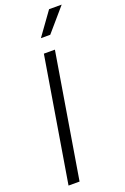

<svg xmlns="http://www.w3.org/2000/svg" viewBox="-178 -1001 688 1055"><g transform="rotate(-20 166.5 -473.5)"><path d="M213.4 -727.5 92.8 0H28.3L148.9 -727.5ZM162.6 -813 259.3 -947.3H333L217.3 -813Z"/></g></svg>

Font: Inter 24pt Light
Style: Italic
Weight: 300
Italic angle: -9.3988°
Designer: Rasmus Andersson
Foundry: rsms
Version: Version 4.001;git-66647c0bb